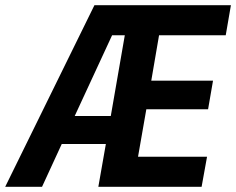

<svg xmlns="http://www.w3.org/2000/svg" viewBox="-67 -720 910 740"><path d="M-47 0H95L171 -165H341L312 0H710L731 -116H465L497 -299H735L754 -409H516L546 -584H803L823 -700H297ZM221 -273 365 -584H414L360 -273Z"/></svg>

Font: Fixel Text 20240404 SemiBold
Style: Italic
Weight: 600
Width: 4
Italic angle: -10°
Designer: AlfaBravo + MacPaw
Foundry: Kyrylo Tkachov, Marchela Mozhyna, Serhii Makarenko, Maria Weinstein, Zakhar Kryvoshyya
Version: Version 1.211;Glyphs 3.2 (3225)